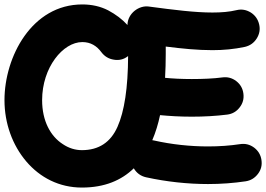

<svg xmlns="http://www.w3.org/2000/svg" viewBox="-21 -761 1188 857"><path d="M630.9 30.3C722.2 50.3 816.4 60.5 907.7 60.5C965.8 60.5 1022 56.2 1075.2 48.3C1098.1 44.9 1116.2 33.7 1130.4 15.1C1144.5 -3.4 1149.4 -23.9 1146 -46.9C1142.6 -69.8 1131.8 -87.9 1113.3 -102.1C1094.2 -116.2 1073.7 -121.1 1050.8 -117.7C1005.9 -110.8 958 -107.4 907.7 -107.4C828.1 -107.4 745.6 -116.2 667 -133.8C664.1 -134.3 661.1 -134.8 658.7 -135.3C673.8 -170.4 685.1 -208 693.4 -247.1C734.9 -243.2 780.8 -240.2 835.4 -240.2C889.6 -240.2 942.9 -243.2 993.2 -249.5C1016.1 -252.4 1034.7 -263.2 1048.8 -281.7C1063 -299.8 1068.4 -320.3 1065.4 -343.3C1062.5 -366.2 1051.8 -384.8 1033.7 -398.9C1015.1 -413.1 994.6 -418.5 971.7 -415.5C932.1 -410.2 884.3 -408.2 835.4 -408.2C790 -408.2 750.5 -410.2 715.8 -413.6C717.8 -449.2 718.8 -484.9 718.8 -520V-553.2C792.5 -543.9 860.4 -537.1 927.2 -537.1C976.1 -537.1 1023.9 -541.5 1072.3 -551.8C1094.7 -557.1 1112.3 -569.3 1125 -589.4C1137.2 -608.9 1141.1 -629.9 1135.7 -652.3C1130.4 -674.8 1118.2 -692.4 1098.6 -705.1C1078.6 -717.3 1057.6 -721.2 1035.2 -715.8C1002.4 -708 967.8 -705.1 927.2 -705.1C848.6 -705.1 755.9 -716.8 642.6 -731.9C600.6 -737.8 548.8 -702.6 547.9 -649.4C524.4 -675.3 495.6 -696.8 461.9 -714.8C427.7 -732.4 389.2 -741.2 346.2 -741.2C121.1 -741.2 -1 -507.3 -1 -314C-1 -210 34.7 -112.8 96.2 -40.5C157.7 31.7 243.2 76.2 344.7 76.2C446.3 76.2 521.5 43.5 576.2 -9.8C588.4 11.2 606.9 24.9 630.9 30.3ZM344.7 -90.8C314.9 -90.8 286.1 -99.6 259.3 -117.7C204.6 -152.8 167 -220.7 167 -314C167 -460.4 260.3 -573.2 346.2 -573.2C383.3 -573.2 410.6 -556.6 432.1 -527.3C445.8 -509.3 464.4 -498 487.3 -494.6C510.3 -490.7 530.8 -495.6 548.8 -509.3C549.3 -509.8 550.3 -510.3 550.8 -510.7C550.3 -369.1 534.2 -263.7 503.4 -194.8C472.7 -125.5 419.4 -90.8 344.7 -90.8Z"/></svg>

Font: Mikhak Black
Style: Regular
Weight: 900
Designer: Amin Abedi
Version: Version 3.2